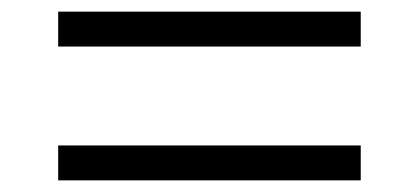

<svg xmlns="http://www.w3.org/2000/svg" viewBox="-20 -470 720 330"><path d="M600 -220V-160H80V-220ZM600 -450V-390H80V-450Z"/></svg>

Font: Goli Light
Style: Regular
Weight: 300
Designer: jaikishan Patel
Foundry: MagicType
Version: Version 1.000